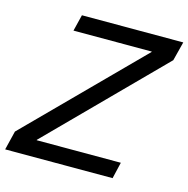

<svg xmlns="http://www.w3.org/2000/svg" viewBox="-150 -813 898 915"><g transform="rotate(15 299.0 -356.0)"><path d="M89 -83V-81H504L485 0H-45L-22 -94L509 -629V-631H123L143 -712H643L619 -618Z"/></g></svg>

Font: CST
Style: Italic
Weight: 400
Italic angle: -14°
Version: Version 1.00